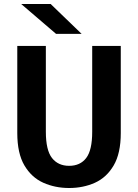

<svg xmlns="http://www.w3.org/2000/svg" viewBox="-20 -930 690 961"><path d="M326 11Q256 11 197 -15.2Q138 -41.5 102.2 -102Q66.5 -162.5 66.5 -264V-700H209.5V-270.5Q209.5 -178.5 240.2 -139.2Q271 -100 326 -100Q381.5 -100 411.5 -139.2Q441.5 -178.5 441.5 -270.5V-700H584.5V-264Q584.5 -162.5 549 -102Q513.5 -41.5 455 -15.2Q396.5 11 326 11ZM260.5 -760.5 86 -910H233.5L388.5 -760.5Z"/></svg>

Font: Trispace SemiBold
Style: Regular
Weight: 600
Designer: Tyler Finck
Foundry: Etcetera Type Company
Version: Version 1.210; ttfautohint (v1.8.3)